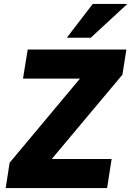

<svg xmlns="http://www.w3.org/2000/svg" viewBox="-20 -957 668 977"><path d="M9 0 29 -129 432 -611 434 -557H97L121 -705H623L603 -577L199 -95L197 -148H548L525 0ZM320 -765 452 -937H628L442 -765Z"/></svg>

Font: Nunito Sans 10pt SemiCondensed Black
Style: Italic
Weight: 900
Width: 4
Italic angle: -9°
Designer: Vernon Adams
Foundry: Vernon Adams
Version: Version 3.101;gftools[0.9.27]